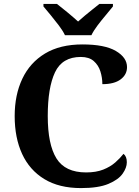

<svg xmlns="http://www.w3.org/2000/svg" viewBox="-20 -951 709 981"><path d="M394 10Q282 10 206.5 -36Q131 -82 93 -164.5Q55 -247 55 -358Q55 -466 94 -548.5Q133 -631 210 -677.5Q287 -724 401 -724Q515 -724 572 -690.5Q629 -657 629 -608Q629 -570 596.5 -545.5Q564 -521 503 -521Q503 -554 493 -586Q483 -618 459 -639Q435 -660 393 -660Q298 -660 261 -581.5Q224 -503 224 -358Q224 -213 268.5 -141.5Q313 -70 420 -70Q471 -70 507.5 -84.5Q544 -99 569 -121Q594 -143 611 -165Q628 -152 628 -122Q628 -94 606.5 -63.5Q585 -33 534 -11.5Q483 10 394 10ZM312 -771Q301 -794 281 -820.5Q261 -847 239.5 -873Q218 -899 202 -918V-931H271Q292 -915 324.5 -888Q357 -861 379 -841Q394 -855 414 -871.5Q434 -888 454 -904Q474 -920 488 -931H557V-918Q542 -899 520 -873Q498 -847 478 -820.5Q458 -794 447 -771Z"/></svg>

Font: Noto Serif Ethiopic
Style: Bold
Weight: 700
Designer: Monotype Design Team
Foundry: Monotype Imaging Inc.
Version: Version 2.102; ttfautohint (v1.8.4.7-5d5b)